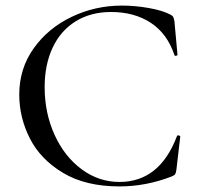

<svg xmlns="http://www.w3.org/2000/svg" viewBox="-20 -656 709 688"><path d="M590 -604Q598 -600 600.5 -595.5Q603 -591 605 -580L616 -460Q616 -457 611 -456Q606 -455 605 -459Q579 -536 520 -574.5Q461 -613 378 -613Q305 -613 251 -579.5Q197 -546 168.5 -485Q140 -424 140 -344Q140 -251 175.5 -173Q211 -95 272.5 -49.5Q334 -4 408 -4Q552 -4 614 -168Q614 -171 619 -171Q621 -171 623.5 -169.5Q626 -168 626 -167L612 -47Q610 -35 607.5 -31.5Q605 -28 596 -24Q504 12 408 12Q287 12 206 -36.5Q125 -85 87 -160Q49 -235 49 -317Q49 -410 100.5 -482.5Q152 -555 236.5 -595.5Q321 -636 417 -636Q463 -636 512 -627.5Q561 -619 590 -604Z"/></svg>

Font: Cormorant Infant Medium
Style: Regular
Weight: 500
Designer: Christian Thalmann (Catharsis Fonts)
Foundry: Catharsis Fonts
Version: Version 4.000